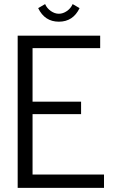

<svg xmlns="http://www.w3.org/2000/svg" viewBox="-20 -913 559 933"><path d="M366.7 -873.5Q335 -807.6 266.1 -807.6Q197.3 -807.6 165.5 -873.5L199.2 -893.1Q208 -872.6 227.1 -859.4Q246.1 -846.2 266.1 -846.2Q286.1 -846.2 305.2 -859.4Q324.2 -872.6 333 -893.1ZM65.9 0V-739.7H466.8V-679.2H138.2V-418.9H374V-358.4H138.2V-64.9H485.4V0Z"/></svg>

Font: News Cycle
Style: Regular
Weight: 500
Version: Version 0.5.2